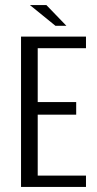

<svg xmlns="http://www.w3.org/2000/svg" viewBox="-20 -735 382 755"><path d="M62.7 0V-591H318.1V-545.5H128.3V-333.7H279.6V-284.2H128.3V-44.6H318.1V0ZM198 -633.6 97.5 -715.2H162.3L241 -633.6Z"/></svg>

Font: Alumni Sans SC Thin
Style: Regular
Weight: 100
Designer: Robert E. Leuschke
Foundry: Robert E. Leuschke
Version: Version 1.018